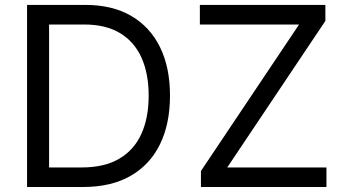

<svg xmlns="http://www.w3.org/2000/svg" viewBox="-20 -747 1384 767"><path d="M312.5 0H88.1V-727.3H322.4Q428.3 -727.3 503.6 -683.8Q578.8 -640.3 619 -559.1Q659.1 -478 659.1 -365.1Q659.1 -251.4 618.6 -169.6Q578.1 -87.7 500.7 -43.9Q423.3 0 312.5 0ZM176.1 -78.1H306.8Q397 -78.1 456.3 -112.9Q515.6 -147.7 544.7 -212Q573.9 -276.3 573.9 -365.1Q573.9 -453.1 545.1 -516.9Q516.3 -580.6 459.2 -614.9Q402 -649.1 316.8 -649.1H176.1ZM782.7 0V-63.9L1174.7 -649.1H778.4V-727.3H1279.8V-663.4L887.8 -78.1H1284.1V0Z"/></svg>

Font: InterMG
Style: Regular
Weight: 400
Designer: Rasmus Andersson
Foundry: rsms
Version: Version 3.019;December 26, 2023;FontCreator 15.0.0.2955 64-b